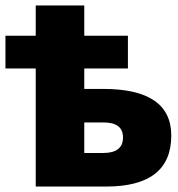

<svg xmlns="http://www.w3.org/2000/svg" viewBox="-32 -684 652 704"><path d="M99 0H357Q596 0 596 -187Q596 -358 346 -358H277V-433H437V-553H277V-664H99V-553H-12V-433H99ZM277 -123V-235H348Q419 -235 419 -180Q419 -123 346 -123Z"/></svg>

Font: Noto Sans Mono Extra
Style: Regular
Weight: 800
Designer: Monotype Design Team
Foundry: Monotype Imaging Inc.
Version: Version 1.900